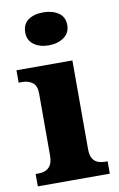

<svg xmlns="http://www.w3.org/2000/svg" viewBox="-88 -823 540 872"><g transform="rotate(-10 182.5 -387.0)"><path d="M79 -698Q79 -736 105.5 -755Q132 -774 175 -774Q217 -774 245 -755Q273 -736 273 -698Q273 -662 244.5 -642Q216 -622 175 -622Q133 -622 106 -642Q79 -662 79 -698ZM14 -57H26Q93 -57 93 -127V-415Q93 -450 74 -464.5Q55 -479 26 -479H10V-536H268V-125Q268 -57 335 -57H346V0H14Z"/></g></svg>

Font: Noto Serif ExtraBold
Style: Regular
Weight: 800
Designer: Monotype Design Team
Foundry: Monotype Imaging Inc.
Version: Version 1.001